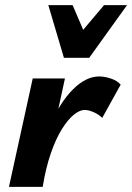

<svg xmlns="http://www.w3.org/2000/svg" viewBox="-20 -731 517 751"><path d="M103 0Q129 -137 171.5 -233.5Q214 -330 265 -381Q316 -432 368 -432Q388 -432 413 -424Q438 -416 452 -400L380 -270Q364 -285 344.5 -293Q325 -301 311 -301Q292 -301 268.5 -282Q245 -263 221.5 -225Q198 -187 178.5 -130.5Q159 -74 147 0ZM15 0 108 -424H234L142 0ZM230 -505 273 -576 387 -711H477L329 -505ZM230 -505 169 -711H264L321 -578L329 -505Z"/></svg>

Font: Ysabeau Office ExtraBold
Style: Italic
Weight: 800
Italic angle: -12°
Designer: Christian Thalmann (Catharsis Fonts)
Version: Version 2.001;gftools[0.9.30]; featfreeze: tnum,lnum,ss02